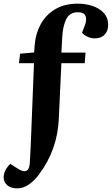

<svg xmlns="http://www.w3.org/2000/svg" viewBox="-74 -802 612 1051"><path d="M352 -735Q307 -735 288.5 -697Q270 -659 267 -603L262 -514H394L390 -456H262L248 -155Q245 -70 217.5 8Q190 86 140 152Q116 185 85.5 207Q55 229 19 229Q-13 229 -33.5 212.5Q-54 196 -54 169Q-54 131 -18 95L25 122Q83 159 89 93Q91 69 92 38.5Q93 8 95 -24L112 -456H30L36 -508L113 -515L116 -557Q121 -619 149.5 -670.5Q178 -722 229 -752Q280 -782 352 -782Q394 -782 432 -769.5Q470 -757 494 -731Q518 -705 518 -665Q518 -633 499 -612.5Q480 -592 444 -592Q424 -592 405 -601Q386 -610 375 -623L389 -659Q403 -695 394 -715Q385 -735 352 -735Z"/></svg>

Font: Literata 36pt
Style: Bold Italic
Weight: 700
Italic angle: -2°
Designer: Latin by Veronika Burian and Jose Scaglione. Greek by Irene Vlachou. Cyrillic by Vera Evstafieva
Foundry: TypeTogether
Version: Version 3.002